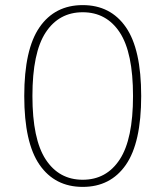

<svg xmlns="http://www.w3.org/2000/svg" viewBox="-20 -720 648 752"><path d="M304 12Q195 12 135 -74.5Q75 -161 75 -344Q75 -527 135 -613.5Q195 -700 304 -700Q413 -700 473 -613.5Q533 -527 533 -344Q533 -161 473 -74.5Q413 12 304 12ZM304 -16Q397 -16 449 -95.5Q501 -175 501 -344Q501 -514 449 -593Q397 -672 304 -672Q211 -672 159 -593Q107 -514 107 -344Q107 -175 159 -95.5Q211 -16 304 -16Z"/></svg>

Font: Arima Thin Thin
Style: Regular
Weight: 250
Version: Version 1.100